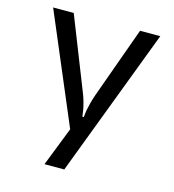

<svg xmlns="http://www.w3.org/2000/svg" viewBox="-107 -810 815 900"><g transform="rotate(15 300.0 -360.0)"><path d="M140 -720 277 -373Q286 -351 291.5 -331Q297 -311 300 -295Q303 -277 305 -261H312Q313 -276 316 -295Q319 -310 324 -330Q329 -350 337 -373L462 -720H560L287 0H191L265 -189L40 -720Z"/></g></svg>

Font: JetBrainsMono NF
Style: Regular
Weight: 400
Monospace: yes
Designer: Philipp Nurullin, Konstantin Bulenkov
Foundry: JetBrains
Version: Version 1.0.2; ttfautohint (v1.8.3)